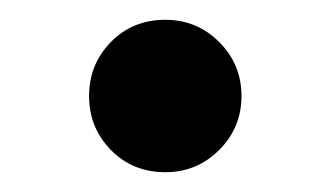

<svg xmlns="http://www.w3.org/2000/svg" viewBox="-20 -456 334 194"><path d="M147 -282Q114 -282 92 -304.5Q70 -327 70 -359Q70 -391 92 -413.5Q114 -436 147 -436Q179 -436 201.5 -413.5Q224 -391 224 -359Q224 -327 201.5 -304.5Q179 -282 147 -282Z"/></svg>

Font: Asap Semi Expanded ExtraBold
Style: Regular
Weight: 800
Width: 6
Designer: Pablo Cosgaya
Foundry: Omnibus-Type
Version: Version 3.001; ttfautohint (v1.8.4.7-5d5b)